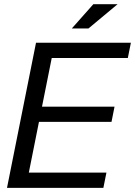

<svg xmlns="http://www.w3.org/2000/svg" viewBox="-20 -904 650 924"><path d="M609.9 -698.2 595.2 -625H229L182.1 -390.6H531.2L516.6 -317.4H167.5L118.7 -73.2H492.2L477.5 0H13.7L153.3 -698.2ZM429.2 -883.8H545.9L405.8 -767.1H325.7Z"/></svg>

Font: Sansation
Style: Italic
Weight: 400
Designer: Bernd Montag
Version: Version 1.301